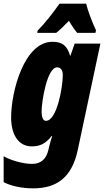

<svg xmlns="http://www.w3.org/2000/svg" viewBox="-48 -792 570 1052"><path d="M156 -612H260C278 -626 301 -648 330 -678C346 -650 361 -628 375 -612H475L478 -626C458 -668 433 -733 424 -772H278C240 -718 201 -668 158 -624ZM134 240C262 240 346 181 378 30L502 -553H361L338 -487H336C320 -541 294 -563 239 -563C85 -563 13 -292 13 -148C13 -48 58 10 125 10C169 10 201 -3 235 -47H238C230 -22 224 0 220 17L216 34C205 76 179 106 128 106C76 106 7 85 -28 64V206C10 226 68 240 134 240ZM204 -130C188 -130 180 -148 180 -184C180 -232 209 -423 265 -423C285 -423 296 -407 296 -381C296 -312 263 -130 204 -130Z"/></svg>

Font: Noto Sans UI Condensed Black
Style: Italic
Weight: 900
Width: 3
Italic angle: -192°
Designer: Monotype Design Team
Foundry: Monotype Imaging Inc.
Version: Version 1.901